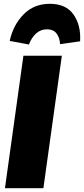

<svg xmlns="http://www.w3.org/2000/svg" viewBox="-20 -989 442 1009"><path d="M208 0H6L103 -696H305ZM31 -774Q49 -857 103.5 -913Q158 -969 242 -969Q327 -969 366.5 -912.5Q406 -856 401 -772L296 -757Q293 -794 276 -814.5Q259 -835 227 -835Q194 -835 170 -813.5Q146 -792 132 -755Z"/></svg>

Font: FiraGO Heavy
Style: Italic
Weight: 900
Italic angle: -8°
Designer: bBox Type GmbH
Foundry: bBox Type GmbH
Version: Version 1.001